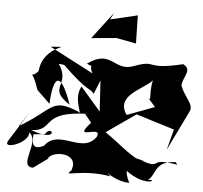

<svg xmlns="http://www.w3.org/2000/svg" viewBox="-60 -816 973 920"><g transform="rotate(5 426.5 -355.5)"><path d="M815 -61 819 -59C650 -90 777 -15 603 -78L664 -61C602 -65 550 -124 461 -185L602 -283L786 -226L760 -127L853 -318C871 -354 825 -383 804 -438C802 -477 853 -518 803 -542C616 -497 682 -555 567 -512C475 -477 455 -586 343 -504C463 -455 329 -544 374 -460L163 -570C296 -579 126 -582 116 -449C70 -395 76 -485 118 -358L181 -297C187 -420 217 -474 278 -301C160 -376 277 -392 209 -492L235 -489C364 -364 369 -391 388 -363L415 -430L424 -281L327 -393C290 -329 350 -246 321 -272C188 -327 205 -273 43 -177C120 -291 96 -258 -1 -103C-28 -55 105 -103 96 -152C155 -114 53 14 129 15L196 -33C207 -75 350 -80 313 13C269 49 365 -1 502 24C389 -92 484 47 595 47C542 -53 634 -72 554 -28C667 71 742 17 682 25C720 4 703 -70 809 -71ZM172 -150C203 -205 249 -111 104 -164C222 -168 134 -261 375 -265L356 -263L388 -224C297 -124 449 -223 421 -159C355 -65 229 -193 166 -84L245 -141C161 -81 107 -51 118 -145ZM692 -319 740 -346 554 -276C492 -367 624 -405 665 -452C647 -370 680 -332 631 -389ZM452 -758 353 -628 474 -639 569 -621 566 -756 435 -725Z"/></g></svg>

Font: Asimov Silicon
Style: Regular
Weight: 400
Designer: Google
Version: Version 2.000980; 2014